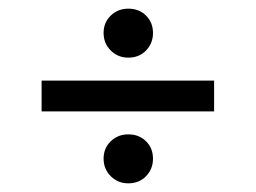

<svg xmlns="http://www.w3.org/2000/svg" viewBox="-20 -512 590 443"><path d="M76 -255V-326H474V-255ZM276 -89Q252 -89 235.5 -105.5Q219 -122 219 -146Q219 -170 235.5 -186Q252 -202 276 -202Q301 -202 317 -186Q333 -170 333 -146Q333 -122 317 -105.5Q301 -89 276 -89ZM276 -379Q252 -379 235.5 -395.5Q219 -412 219 -436Q219 -460 235.5 -476Q252 -492 276 -492Q301 -492 317 -476Q333 -460 333 -436Q333 -412 317 -395.5Q301 -379 276 -379Z"/></svg>

Font: DM Sans 28pt
Style: Regular
Weight: 400
Version: Version 4.004;gftools[0.9.30]